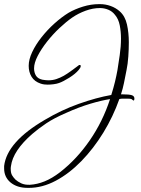

<svg xmlns="http://www.w3.org/2000/svg" viewBox="-121 -559 682 930"><path d="M13 351Q-39 351 -71 324Q-101 298 -101 257V245Q-87 128 97 21Q176 -26 260.5 -56Q345 -86 418 -99Q429 -134 436 -163Q443 -192 448 -220Q453 -252 459 -292.5Q465 -333 465 -372Q465 -406 459 -436.5Q453 -467 436 -487Q423 -504 403.5 -512Q384 -520 363 -520Q329 -520 293.5 -507Q258 -494 229 -474Q200 -454 167.5 -423.5Q135 -393 107 -357.5Q79 -322 61.5 -288Q44 -254 44 -228Q44 -208 53 -193Q62 -178 84 -173Q101 -170 114 -170Q134 -170 152 -176Q170 -182 188 -192Q205 -202 221.5 -214Q238 -226 250 -235Q262 -244 262 -244H267Q270 -244 270 -239Q270 -235 267.5 -230.5Q265 -226 260 -220Q244 -201 214.5 -182.5Q185 -164 165 -157Q154 -153 138.5 -151Q123 -149 110 -149Q102 -149 93.5 -150Q85 -151 76 -154Q46 -164 32 -187Q18 -210 18 -240Q18 -271 35 -307Q52 -343 80.5 -379Q109 -415 143 -445.5Q177 -476 211 -497Q242 -515 281 -527Q320 -539 359 -539H363Q390 -539 415 -530Q440 -521 459 -504Q485 -481 494 -440.5Q503 -400 503 -354Q503 -321 500.5 -285Q498 -249 492 -220L490 -210Q485 -184 479.5 -157Q474 -130 465 -102H474Q504 -102 517 -98Q530 -94 530 -82Q530 -72 525 -72L516 -79Q512 -81 501 -81Q490 -81 482 -81Q475 -81 469.5 -81Q464 -81 457 -79Q427 6 379.5 83.5Q332 161 273 221.5Q214 282 149 316.5Q84 351 19 351ZM24 336Q59 334 95 319.5Q131 305 170 275Q251 212 314 120.5Q377 29 412 -79Q372 -73 316.5 -56.5Q261 -40 199 -12Q141 13 103 38.5Q65 64 35 90Q-11 130 -37 169Q-63 208 -68 246Q-69 252 -69 254.5Q-69 257 -69 259Q-69 279 -62.5 290Q-56 301 -46 311Q-35 321 -18 329Q-1 337 24 336Z"/></svg>

Font: Corinthia
Style: Regular
Weight: 400
Designer: Robert E. Leuschke
Foundry: Robert E. Leuschke
Version: Version 1.013; ttfautohint (v1.8.3)